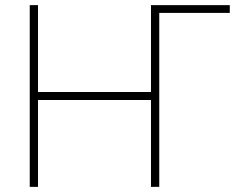

<svg xmlns="http://www.w3.org/2000/svg" viewBox="-20 -727 962 747"><path d="M874 -676.8H599.6V0H567.4V-337.9H127.9V0H95.7V-707H127.9V-369.1H567.4V-707H874Z"/></svg>

Font: Pretendard GOV Thin
Style: Regular
Weight: 100
Designer: Base glyphs from Inter by Rasmus Andersson; Hangeul glyphs from Noto Sans CJK(Source Han Sans) by Jang Soo-young and Kan
Foundry: Kil Hyung-jin
Version: Version 1.309